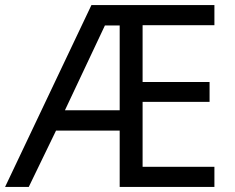

<svg xmlns="http://www.w3.org/2000/svg" viewBox="-21 -734 922 754"><path d="M821 0H449V-221H199L92 0H-1L338 -714H821V-635H539V-412H802V-334H539V-79H821ZM234 -301H449V-634H391Z"/></svg>

Font: Apis
Style: Regular
Weight: 400
Designer: Monotype Design Team
Foundry: Monotype Imaging Inc.
Version: Version 2.000; build 0001